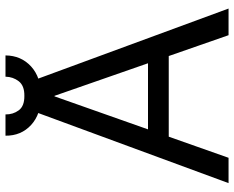

<svg xmlns="http://www.w3.org/2000/svg" viewBox="-96 -752 849 696"><g transform="rotate(-90 328.0 -404.5)"><path d="M11.7 0 276.4 -718.8H379.9L644.5 0H547.9L328.1 -630.9H326.2L103.5 0ZM144.5 -216.8V-292H511.7V-216.8ZM397.5 -808.6H474.6Q474.1 -752 434.6 -715.8Q395 -679.7 328.1 -679.7Q261.7 -679.7 222.4 -715.8Q183.1 -752 183.6 -808.6H260.7Q260.3 -781.2 275.6 -760.5Q291 -739.7 328.1 -740.2Q364.7 -739.7 380.9 -760.5Q397 -781.2 397.5 -808.6Z"/></g></svg>

Font: Inter Display V
Style: Regular
Weight: 400
Designer: Rasmus Andersson
Foundry: rsms
Version: Version 3.015;git-src